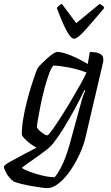

<svg xmlns="http://www.w3.org/2000/svg" viewBox="-88 -767 572 987"><path d="M155 200Q145 200 123 197Q101 194 75 189.5Q49 185 24 179Q-1 173 -18 166Q-43 146 -55 124Q-67 102 -68 90Q-65 81 -38 65.5Q-11 50 26.5 30.5Q64 11 100 -8Q73 -22 50 -43Q27 -64 24 -75Q24 -112 31.5 -157Q39 -202 50.5 -246.5Q62 -291 74 -329Q86 -367 95 -391.5Q104 -416 108 -420Q113 -427 126 -440Q139 -453 154.5 -467Q170 -481 184 -490.5Q198 -500 206 -500Q233 -500 277.5 -481.5Q322 -463 363 -438L374 -500Q384 -500 400.5 -498Q417 -496 430 -488Q443 -480 443 -462Q443 -460 443 -455Q443 -450 441 -443L353 -67Q343 -22 321.5 25Q300 72 272 112Q244 152 213.5 176Q183 200 155 200ZM155 -71Q160 -71 179 -97Q198 -123 224 -163.5Q250 -204 276.5 -248.5Q303 -293 325 -332.5Q347 -372 357 -394Q313 -411 267 -420Q221 -429 186 -430Q175 -418 163.5 -386Q152 -354 141 -313Q130 -272 121.5 -230.5Q113 -189 107.5 -156.5Q102 -124 102 -112Q111 -97 129 -84Q147 -71 155 -71ZM193 144Q216 117 237 69.5Q258 22 275 -43L327 -233Q333 -257 340 -276Q347 -295 351 -301L346 -304Q324 -258 297 -208Q270 -158 241 -111Q212 -64 184 -28Q172 -13 149.5 4.5Q127 22 102 39.5Q77 57 55.5 72Q34 87 24 96Q36 105 66.5 116.5Q97 128 132 136Q167 144 193 144ZM293 -568Q276 -568 254 -609.5Q232 -651 204 -726Q208 -731 214 -737Q220 -743 230 -747L304 -648L424 -747Q445 -737 448 -726Q384 -650 347 -609Q310 -568 293 -568Z"/></svg>

Font: Texturina 72pt 72pt Regular
Style: Italic
Weight: 400
Italic angle: -11°
Designer: Guillermo Torres Carreño
Foundry: Omnibus-Type
Version: Version 1.002; ttfautohint (v1.8.3)